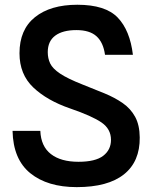

<svg xmlns="http://www.w3.org/2000/svg" viewBox="-20 -758 616 788"><path d="M295 10Q175 10 104.5 -47Q34 -104 31.5 -221H145.5Q148 -157.5 188.8 -125.8Q229.5 -94 302 -94Q371.5 -94 403.5 -118.5Q435.5 -143 435.5 -184Q435.5 -228.5 396.8 -255.2Q358 -282 267.5 -313Q173 -345.5 116.5 -399.2Q60 -453 60 -539.5Q60 -636.5 123.5 -687.5Q187 -738.5 297.5 -738.5Q412.5 -738.5 463 -686Q513.5 -633.5 525.5 -533H411Q404 -584 376 -609.2Q348 -634.5 293.5 -634.5Q237.5 -634.5 206.8 -611.8Q176 -589 176 -544Q176 -518.5 186 -497.5Q196 -476.5 226.5 -456Q257 -435.5 319 -411Q367 -392 409 -374.8Q451 -357.5 483.5 -335Q516 -312.5 534.5 -278.8Q553 -245 553.5 -194Q554.5 -95 488.8 -42.5Q423 10 295 10Z"/></svg>

Font: Spline Sans Medium
Style: Regular
Weight: 500
Designer: Eben Sorkin, Mirko Velimirovic
Foundry: Sorkin Type
Version: Version 1.000; ttfautohint (v1.8.3)